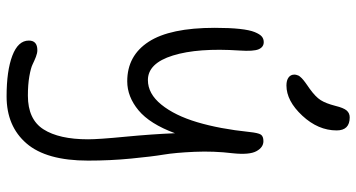

<svg xmlns="http://www.w3.org/2000/svg" viewBox="-278 -562 1118 603"><g transform="rotate(90 281.5 -261.0)"><path d="M249 -601.1Q232.9 -601.1 223.9 -607.7Q214.8 -614.3 214.8 -626Q214.8 -629.4 215.8 -632.8Q216.8 -636.2 217.8 -638.7Q218.8 -641.1 221.7 -644.3Q224.6 -647.5 226.3 -649.4Q228 -651.4 232.7 -655Q237.3 -658.7 240 -660.6Q242.7 -662.6 249 -667Q255.4 -671.4 258.8 -673.8Q284.7 -692.4 294.9 -708.5Q305.2 -724.6 313 -754.9Q319.3 -780.8 327.6 -790.3Q335.9 -799.8 349.1 -799.8Q390.1 -799.8 390.1 -758.8Q390.1 -700.7 343.8 -650.9Q297.4 -601.1 249 -601.1ZM283.2 277.8Q203.1 277.8 155.5 259.8Q107.9 241.7 107.9 208Q107.9 181.2 138.2 181.2Q147.5 181.2 159.2 185.8Q170.9 190.4 182.4 196Q193.8 201.7 220 206.3Q246.1 210.9 280.8 210.9Q355.5 210.9 386.7 161.9Q418 112.8 418 22Q418 -11.7 409.9 -95Q401.9 -178.2 398.9 -251Q369.6 -171.9 326.9 -136.5Q284.2 -101.1 235.8 -101.1Q155.3 -101.1 111.6 -168.5Q67.9 -235.8 67.9 -376Q67.9 -422.9 71.3 -454.1Q74.7 -485.4 81.3 -501.5Q87.9 -517.6 95.2 -523.7Q102.5 -529.8 112.8 -529.8Q128.4 -529.8 135.3 -513.7Q142.1 -497.6 139.2 -454.1Q130.4 -323.2 154.8 -244.6Q179.2 -166 231.9 -166Q274.9 -166 309.1 -208.3Q343.3 -250.5 364.3 -321Q385.3 -391.6 395 -484.9Q397.9 -512.7 403.3 -520.8Q408.7 -528.8 423.8 -528.8Q443.4 -528.8 455.3 -506.8Q467.3 -484.9 461.9 -433.1Q454.6 -372.6 457.3 -312.3Q460 -252 466.1 -215.3Q472.2 -178.7 478.5 -113.5Q484.9 -48.3 484.9 22Q484.9 152.8 430.9 215.3Q377 277.8 283.2 277.8Z"/></g></svg>

Font: Shantell Sans Irregular Bouncy
Style: Regular
Weight: 300
Designer: Stephen Nixon, Anya Danilova, Shantell Martin
Foundry: Arrow Type
Version: Version 1.006;[9816181b4]